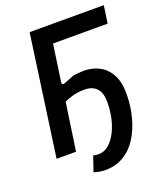

<svg xmlns="http://www.w3.org/2000/svg" viewBox="-153 -800 889 1048"><g transform="rotate(-20 291.0 -275.5)"><path d="M277 149Q257 149 240 145.5Q223 142 211 138L241 51Q248 53 257 54Q266 55 271 55Q305 55 331.5 32Q358 9 376.5 -28Q395 -65 404 -108Q413 -151 413 -193Q414 -250 389 -276.5Q364 -303 319 -303Q282 -303 252 -295Q222 -287 200 -276L160 0H47L145 -700H576L561 -598H244L213 -383Q212 -375 217.5 -372Q223 -369 231 -373L287 -395Q301 -398 319 -399.5Q337 -401 351 -401Q399 -401 439 -380.5Q479 -360 503.5 -315.5Q528 -271 527 -197Q526 -128 509 -65.5Q492 -3 461 45.5Q430 94 383.5 121.5Q337 149 277 149Z"/></g></svg>

Font: Finlandica Medium
Style: Italic
Weight: 500
Italic angle: -8°
Designer: Niklas Ekholm, Juho Hiilivirta, Jaakko Suomalainen
Foundry: Helsinki Type Studio
Version: Version 1.063